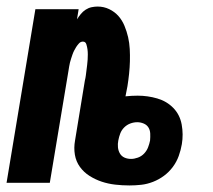

<svg xmlns="http://www.w3.org/2000/svg" viewBox="-30 -558 650 586"><path d="M365 8Q343 8 321.5 5.5Q300 3 280.5 -3.5Q261 -10 243.5 -21Q226 -32 214 -48.5Q202 -65 198.5 -86Q195 -107 199 -129L229 -312Q231 -320 232 -328Q233 -336 234 -344Q235 -352 236 -360Q237 -368 237.5 -376Q238 -384 238 -392Q238 -400 237 -407.5Q236 -415 233.5 -423Q231 -431 223 -431Q216 -431 211 -425.5Q206 -420 202.5 -414.5Q199 -409 196 -403Q193 -397 191 -391Q189 -385 187 -379Q185 -373 183.5 -367Q182 -361 181 -354.5Q180 -348 179 -342L122 0H-10L78 -530H210L205 -499Q210 -507 216.5 -515Q223 -523 231.5 -528.5Q240 -534 249.5 -536Q259 -538 268 -538Q287 -538 303.5 -530Q320 -522 331.5 -509Q343 -496 350 -479Q357 -462 361 -444.5Q365 -427 366 -408.5Q367 -390 366.5 -371Q366 -352 364 -333Q362 -314 359 -295L353 -264Q363 -265 372 -265.5Q381 -266 390 -266Q421 -266 450 -257.5Q479 -249 499 -228.5Q519 -208 524.5 -178Q530 -148 525 -118Q522 -100 515.5 -82Q509 -64 497.5 -48.5Q486 -33 470.5 -21.5Q455 -10 437 -3Q419 4 401 6Q383 8 365 8ZM370 -73Q380 -73 391 -77Q402 -81 410 -89.5Q418 -98 422 -108.5Q426 -119 428 -129Q429 -140 428.5 -150.5Q428 -161 423 -169Q418 -177 408.5 -181Q399 -185 389 -185Q378 -185 367.5 -181Q357 -177 349 -169Q341 -161 337 -150.5Q333 -140 331 -129Q329 -119 330 -108.5Q331 -98 336 -89.5Q341 -81 350 -77Q359 -73 370 -73Z"/></svg>

Font: Iosevka Curly Heavy Extended
Style: Italic
Weight: 900
Width: 7
Italic angle: -9°
Monospace: yes
Designer: Belleve Invis
Foundry: Belleve Invis
Version: Version 11.1.0; ttfautohint (v1.8.3)